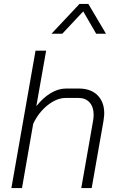

<svg xmlns="http://www.w3.org/2000/svg" viewBox="-20 -958 607 978"><path d="M161 -700H215L165 -417Q199 -460 238 -483.5Q277 -507 316 -507H382Q442 -507 476.5 -473Q511 -439 511 -380Q511 -369 507 -341L447 0H394L454 -342Q457 -359 457 -373Q457 -413 436.5 -436Q416 -459 381 -459H314Q269 -459 222.5 -422Q176 -385 149 -327L92 0H38ZM385 -938H430L520 -786H470L404 -900L297 -786H242Z"/></svg>

Font: Bai Jamjuree Light
Style: Italic
Weight: 300
Italic angle: -10°
Version: Version 1.000; ttfautohint (v1.6)